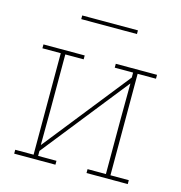

<svg xmlns="http://www.w3.org/2000/svg" viewBox="-102 -767 809 859"><g transform="rotate(15 303.0 -338.0)"><path d="M40 -18H125V-488H40V-506H231V-488H146V-235L145 -69H146L460 -465V-488H375V-506H566V-488H481V-18H566V0H375V-18H460V-271L461 -437H460L146 -41V-18H231V0H40ZM174 -676H432V-659H174Z"/></g></svg>

Font: IBM Plex Serif Thin
Style: Regular
Weight: 100
Designer: Mike Abbink, Paul van der Laan, Pieter van Rosmalen
Foundry: Bold Monday
Version: Version 3.001